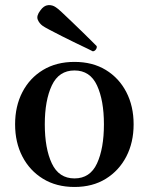

<svg xmlns="http://www.w3.org/2000/svg" viewBox="-20 -731 591 763"><path d="M276 12Q204 12 151 -20.5Q98 -53 69 -109Q40 -165 40 -237Q40 -309 69 -365Q98 -421 151 -453Q204 -485 276 -485Q348 -485 400.5 -453Q453 -421 482 -365Q511 -309 511 -237Q511 -165 482 -109Q453 -53 400.5 -20.5Q348 12 276 12ZM276 -22Q338 -22 365.5 -81.5Q393 -141 393 -237Q393 -332 365.5 -391.5Q338 -451 276 -451Q214 -451 186 -391.5Q158 -332 158 -237Q158 -141 186 -81.5Q214 -22 276 -22ZM349 -527Q346 -529 327 -538Q308 -547 281 -560Q254 -573 226.5 -587Q199 -601 178 -612Q157 -623 150 -628Q136 -638 130 -653Q124 -668 140 -689Q154 -709 171 -710.5Q188 -712 202 -702Q209 -698 226.5 -681.5Q244 -665 266 -644Q288 -623 309.5 -602Q331 -581 346 -566Q361 -551 364 -548Q366 -542 361.5 -535Q357 -528 349 -527Z"/></svg>

Font: Zen Old Mincho Black
Style: Regular
Weight: 900
Designer: Yoshimichi Ohira
Foundry: Positype
Version: Version 1.001